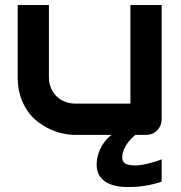

<svg xmlns="http://www.w3.org/2000/svg" viewBox="-20 -548 736 780"><path d="M636.7 -64Q636.7 -50.3 631.8 -38.6Q627 -26.9 618.4 -18.3Q609.9 -9.8 598.4 -4.9Q586.9 0 573.7 0H529.8Q504.9 20.5 490.7 44.7Q476.6 68.8 476.6 90.8Q476.6 109.4 489.3 116.7Q502 124 529.8 124Q542 124 556.9 121.6Q571.8 119.1 586.4 115.2Q601.1 111.3 614.5 107.2Q627.9 103 636.7 99.1V189.9Q627.9 192.4 615.5 196.3Q603 200.2 586.2 203.6Q569.3 207 547.9 209.5Q526.4 211.9 499.5 211.9Q473.1 211.9 450.2 207Q427.2 202.1 409.9 191.4Q392.6 180.7 382.6 163.1Q372.6 145.5 372.6 120.1Q372.6 106.9 375.7 91.1Q378.9 75.2 386.2 59.1Q393.6 43 405 27.6Q416.5 12.2 433.6 0H286.6Q263.2 0 236.6 -5.4Q210 -10.7 184.1 -22.7Q158.2 -34.7 134 -53Q109.9 -71.3 91.8 -97.4Q73.7 -123.5 62.7 -157.7Q51.8 -191.9 51.8 -234.9V-527.8H178.7V-234.9Q178.7 -210 187.3 -190.2Q195.8 -170.4 210.4 -156.2Q225.1 -142.1 244.9 -134.5Q264.6 -127 287.6 -127H509.8V-527.8H636.7Z"/></svg>

Font: Audiowide
Style: Regular
Weight: 400
Version: Version 1.003